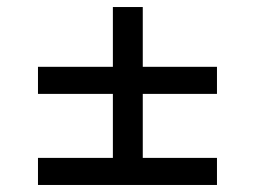

<svg xmlns="http://www.w3.org/2000/svg" viewBox="-20 -644 726 546"><path d="M88 -195H301V-377H88V-454H301V-624H386V-454H597V-377H386V-195H597V-118H88Z"/></svg>

Font: Poppins
Style: Regular
Weight: 400
Designer: Ninad Kale (Devanagari), Jonny Pinhorn (Latin)
Version: Version 5.002